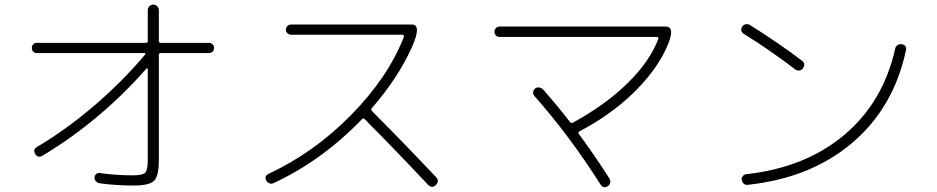

<svg xmlns="http://www.w3.org/2000/svg" viewBox="-20 -803 4040 828"><path d="M137.7 -574.2Q128.9 -574.2 123 -580.6Q117.2 -586.9 117.2 -596.2Q117.2 -605.5 123 -611.8Q128.9 -618.2 137.7 -618.2H609.4Q617.2 -618.2 617.2 -626V-758.8Q617.2 -768.6 624 -775.9Q630.9 -783.2 641.1 -783.2Q651.4 -783.2 658.2 -775.9Q665 -768.6 665 -758.8V-626Q665 -618.2 673.8 -618.2H881.8Q890.6 -618.2 897 -611.8Q903.3 -605.5 903.3 -596.2Q903.3 -586.9 897 -580.6Q890.6 -574.2 881.8 -574.2H673.8Q665 -574.2 665 -566.4V-111.3Q665 -43.9 644.5 -23.4Q624 -2.9 556.6 -2.9Q477.5 -2.9 409.2 -12.7Q399.4 -14.6 393.1 -22Q386.7 -29.3 387.7 -39.1Q388.7 -47.9 396 -53.2Q403.3 -58.6 412.1 -56.6Q479.5 -46.9 552.7 -46.9Q594.7 -46.9 606 -58.1Q617.2 -69.3 617.2 -111.3V-505.9Q617.2 -507.8 614.7 -508.3Q612.3 -508.8 611.3 -506.8Q410.2 -279.3 162.1 -130.9Q143.6 -121.1 131.8 -138.7Q121.1 -157.2 138.7 -168.9Q264.6 -243.2 386.2 -347.2Q507.8 -451.2 605.5 -567.4Q610.4 -574.2 601.6 -574.2Z M1158.2 -12.7Q1150.4 -8.8 1141.1 -12.7Q1131.8 -16.6 1127.9 -25.4Q1119.1 -44.9 1138.7 -53.7Q1334 -144.5 1493.7 -306.6Q1653.3 -468.8 1721.7 -643.6Q1722.7 -646.5 1721.2 -649.9Q1719.7 -653.3 1716.8 -653.3H1235.4Q1226.6 -653.3 1219.7 -659.7Q1212.9 -666 1212.9 -674.8Q1212.9 -683.6 1219.2 -690.4Q1225.6 -697.3 1235.4 -697.3H1755.9Q1799.8 -697.3 1756.8 -600.6Q1698.2 -468.8 1583 -335.9Q1578.1 -330.1 1585 -323.2Q1719.7 -188.5 1861.3 -38.1Q1876 -22.5 1859.4 -4.9Q1843.8 10.7 1826.2 -5.9Q1670.9 -170.9 1552.7 -289.1Q1546.9 -294.9 1542 -290Q1368.2 -109.4 1158.2 -12.7Z M2133.8 -643.6Q2125 -643.6 2118.7 -650.4Q2112.3 -657.2 2112.3 -666Q2112.3 -674.8 2118.7 -681.6Q2125 -688.5 2133.8 -688.5H2850.6Q2897.5 -688.5 2851.6 -590.8Q2804.7 -492.2 2708.5 -399.4Q2612.3 -306.6 2478.5 -236.3Q2471.7 -232.4 2476.6 -224.6Q2537.1 -143.6 2608.4 -33.2Q2613.3 -25.4 2611.3 -15.1Q2609.4 -4.9 2600.6 0Q2582 11.7 2569.3 -7.8Q2438.5 -214.8 2284.2 -389.6Q2278.3 -396.5 2279.3 -405.8Q2280.3 -415 2287.1 -420.9Q2293.9 -426.8 2304.2 -425.8Q2314.5 -424.8 2321.3 -418Q2386.7 -343.8 2438.5 -276.4Q2443.4 -270.5 2451.2 -274.4Q2590.8 -350.6 2686.5 -444.3Q2782.2 -538.1 2819.3 -635.7Q2821.3 -643.6 2813.5 -643.6Z M3869.1 -612.3Q3892.6 -607.4 3886.7 -585Q3834 -338.9 3655.3 -187Q3476.6 -35.2 3204.1 -5.9Q3194.3 -4.9 3187.5 -10.7Q3180.7 -16.6 3178.7 -27.3Q3176.8 -36.1 3183.1 -43.5Q3189.5 -50.8 3198.2 -51.8Q3454.1 -80.1 3622.1 -222.2Q3790 -364.3 3840.8 -594.7Q3842.8 -603.5 3851.6 -608.9Q3860.4 -614.3 3869.1 -612.3ZM3187.5 -657.2Q3169.9 -668.9 3180.7 -688.5Q3185.5 -696.3 3195.8 -698.2Q3206.1 -700.2 3213.9 -695.3Q3342.8 -614.3 3437.5 -542Q3456.1 -528.3 3442.4 -507.8Q3436.5 -500 3426.8 -499Q3417 -498 3409.2 -503.9Q3300.8 -586.9 3187.5 -657.2Z"/></svg>

Font: Rounded-X Mgen+ 2m light
Style: Regular
Weight: 200
Designer: [Source Han Sans]
Ryoko NISHIZUKA  (kana & ideographs); Paul D. Hunt (Latin, Greek & Cyrillic); Wenlong ZHANG  (bopomofo
Version: Version 1.059.20150602